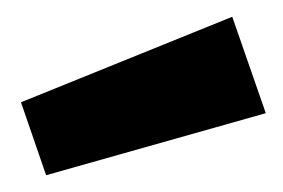

<svg xmlns="http://www.w3.org/2000/svg" viewBox="-20 -773 337 229"><path d="M5 -651 35 -564 297 -638 257 -753Z"/></svg>

Font: Online Auction - Bold
Style: Bold
Weight: 500
Designer: Mohamed Mostafa, the designer of Online Auction
Foundry: Kief Type Foundry
Version: ""